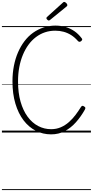

<svg xmlns="http://www.w3.org/2000/svg" viewBox="-20 -1382 968 2002"><path d="M513 19Q427 19 353.5 -18.5Q280 -56 225.5 -127.5Q171 -199 140.5 -301.5Q110 -404 110 -533Q110 -619 125 -695.5Q140 -772 168 -836.5Q196 -901 235.5 -953Q275 -1005 325 -1040.5Q375 -1076 434 -1095.5Q493 -1115 558 -1115Q613 -1115 662 -1101Q711 -1087 753.5 -1058.5Q796 -1030 831 -984Q839 -975 837 -968Q835 -961 826 -953Q817 -946 809 -946Q801 -946 793 -954Q760 -992 723 -1015.5Q686 -1039 644.5 -1050.5Q603 -1062 556 -1062Q499 -1062 448.5 -1045Q398 -1028 354.5 -995Q311 -962 277 -915.5Q243 -869 218.5 -810Q194 -751 181 -681.5Q168 -612 168 -533Q168 -414 194.5 -321.5Q221 -229 268 -165Q315 -101 378 -68Q441 -35 513 -35Q568 -35 614 -55Q660 -75 698 -108.5Q736 -142 767 -183Q798 -224 824 -266Q831 -277 838.5 -278.5Q846 -280 857 -272Q869 -265 870 -258Q871 -251 865 -239Q824 -166 772 -107.5Q720 -49 656 -15Q592 19 513 19ZM489 -1168Q482 -1168 473 -1176.5Q464 -1185 464 -1192Q464 -1195 465 -1198Q466 -1201 470 -1205L634 -1353Q638 -1357 641 -1359.5Q644 -1362 649 -1362Q655 -1362 663 -1356.5Q671 -1351 676.5 -1343.5Q682 -1336 682 -1329Q682 -1324 680.5 -1321Q679 -1318 674 -1314L503 -1175Q498 -1172 495.5 -1170Q493 -1168 489 -1168ZM0 590H928V600H0ZM0 -20H928V0H0ZM0 -505H928V-500H0ZM0 -1110H928V-1100H0Z"/></svg>

Font: Playwrite FR Moderne Guides
Style: Regular
Weight: 400
Designer: Veronika Burian, José Scaglione
Foundry: TypeTogether
Version: Version 1.003